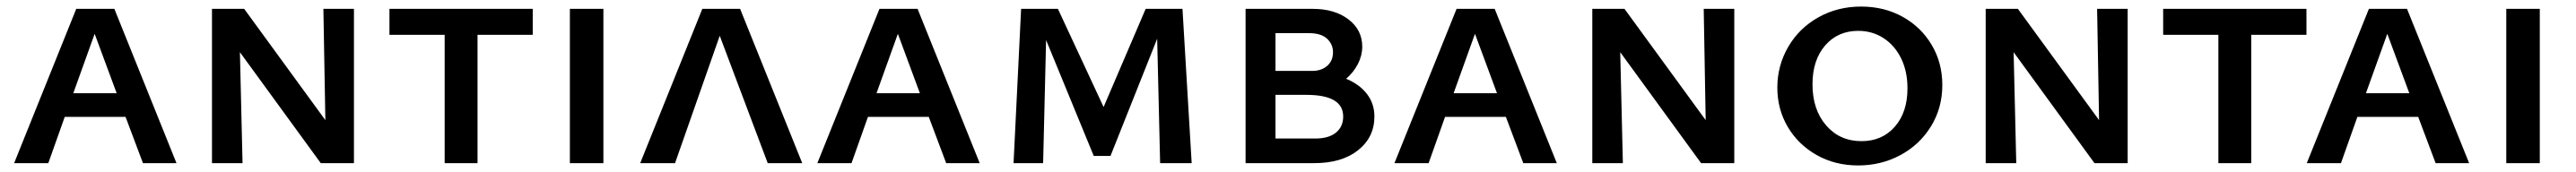

<svg xmlns="http://www.w3.org/2000/svg" viewBox="-20 -497 7837 524"><path d="M362 -141H177L127 0H23L212 -470H328L517 0H415ZM335 -213 268 -394 203 -213Z M1057 -470V0H956L710 -338L718 0H625V-470H723L970 -131L964 -470Z M1601 -391H1433V0H1333V-391H1165V-470H1601Z M1714 -470H1816V0H1714Z M2316 0 2170 -388 2034 0H1928L2117 -470H2232L2421 0Z M2806 -141H2621L2571 0H2467L2656 -470H2772L2961 0H2859ZM2779 -213 2712 -394 2647 -213Z M3510 0 3501 -379 3359 -22H3308L3163 -375L3154 0H3064L3087 -470H3199L3338 -171L3466 -470H3578L3606 0Z M4162 -142Q4162 -79 4112.5 -39.5Q4063 0 3979 0H3770V-470H3975Q4041 -470 4083 -438Q4125 -406 4125 -355Q4125 -328 4112 -302.5Q4099 -277 4076 -257Q4117 -240 4139.5 -210.5Q4162 -181 4162 -142ZM3861 -396V-281H3973Q4001 -281 4018.5 -296.5Q4036 -312 4036 -338Q4036 -362 4018 -379Q4000 -396 3963 -396ZM4067 -142Q4067 -208 3955 -208H3861V-75H3982Q4023 -75 4045 -93Q4067 -111 4067 -142Z M4562 -141H4377L4327 0H4223L4412 -470H4528L4717 0H4615ZM4535 -213 4468 -394 4403 -213Z M5257 -470V0H5156L4910 -338L4918 0H4825V-470H4923L5170 -131L5164 -470Z M5388 -230Q5388 -297 5421 -354Q5454 -411 5512.5 -444Q5571 -477 5643 -477Q5713 -477 5769 -446Q5825 -415 5857.5 -360.5Q5890 -306 5890 -238Q5890 -168 5855.5 -112Q5821 -56 5762.5 -24.5Q5704 7 5634 7Q5564 7 5508 -24.5Q5452 -56 5420 -110Q5388 -164 5388 -230ZM5784 -228Q5784 -280 5764.5 -319.5Q5745 -359 5711 -381Q5677 -403 5634 -403Q5572 -403 5533.5 -358.5Q5495 -314 5495 -240Q5495 -163 5536.5 -115Q5578 -67 5644 -67Q5707 -67 5745.5 -111Q5784 -155 5784 -228Z M6454 -470V0H6353L6107 -338L6115 0H6022V-470H6120L6367 -131L6361 -470Z M6998 -391H6830V0H6730V-391H6562V-470H6998Z M7338 -141H7153L7103 0H6999L7188 -470H7304L7493 0H7391ZM7311 -213 7244 -394 7179 -213Z M7606 -470H7708V0H7606Z"/></svg>

Font: Ysabeau SC Semibold
Style: Regular
Weight: 600
Designer: Christian Thalmann (Catharsis Fonts)
Version: Version 0.003